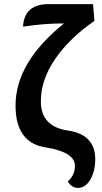

<svg xmlns="http://www.w3.org/2000/svg" viewBox="-20 -731 500 941"><path d="M361.8 189.9Q332 189.9 312 158.2Q347.2 128.4 347.2 81.5Q347.2 14.2 201.7 -9Q56.2 -32.2 56.2 -213.9Q56.2 -425.3 293.9 -616.2Q193.4 -616.2 92.8 -600.1Q99.1 -710.9 218.8 -710.9H436L442.9 -627.9H441.9Q321.3 -544.9 250.7 -442.6Q180.2 -340.3 180.2 -233.9Q180.2 -110.4 313.5 -91.1Q446.8 -71.8 446.8 49.8Q446.8 106.9 423.1 148.4Q399.4 189.9 361.8 189.9Z"/></svg>

Font: Bainsley
Style: Bold
Weight: 700
Designer: Paul James MIller
Foundry: High-Logic / Made with FontCreator
Version: Version 1.411;March 28, 2021;FontCreator 13.0.0.2683 64-bit